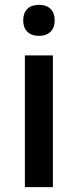

<svg xmlns="http://www.w3.org/2000/svg" viewBox="-20 -767 319 787"><path d="M196.8 0H82V-540H196.8ZM75.2 -683.1Q75.2 -713.9 92 -730.5Q108.9 -747.1 140.1 -747.1Q170.4 -747.1 187.3 -730.5Q204.1 -713.9 204.1 -683.1Q204.1 -653.8 187.3 -637Q170.4 -620.1 140.1 -620.1Q108.9 -620.1 92 -637Q75.2 -653.8 75.2 -683.1Z"/></svg>

Font: f1_46825          
Style: Regular
Weight: 600
Foundry: Ascender Corporation
Version: Version 1.10